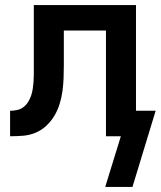

<svg xmlns="http://www.w3.org/2000/svg" viewBox="-20 -540 640 761"><path d="M505 201H397L459 0H400V-419H233V-281Q233 -255 232 -229.5Q231 -204 227.5 -178.5Q224 -153 216.5 -128.5Q209 -104 196 -82Q183 -60 164 -42Q145 -24 121 -14Q97 -4 71.5 -2Q46 0 20 0V-101Q34 -101 48 -104Q62 -107 73 -115.5Q84 -124 91.5 -136Q99 -148 103.5 -161.5Q108 -175 110 -189Q112 -203 113 -217Q114 -231 114 -245Q114 -259 114 -273V-520H519V-101H597Z"/></svg>

Font: Iosevka Fixed Extended
Style: Bold
Weight: 700
Width: 7
Monospace: yes
Designer: Belleve Invis
Foundry: Belleve Invis
Version: Version 24.1.1; ttfautohint (v1.8.4)